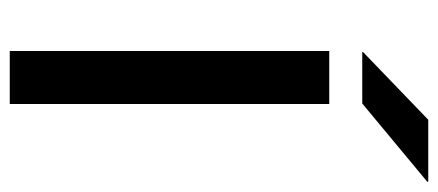

<svg xmlns="http://www.w3.org/2000/svg" viewBox="-266 -610 877 384"><g transform="rotate(90 172.0 -418.5)"><path d="M188.5 0H82.5V-639H188.5ZM220 -837H344V-835L187.5 -705H84.5V-706.5Z"/></g></svg>

Font: Anek Gurmukhi Medium SemiExpanded
Style: Regular
Weight: 500
Width: 6
Version: Version 1.003